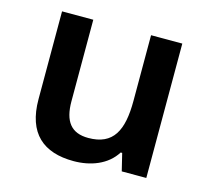

<svg xmlns="http://www.w3.org/2000/svg" viewBox="-85 -640 812 748"><g transform="rotate(15 321.0 -266.0)"><path d="M562 -542H436V-277C436 -158 404 -92 303 -92C234 -92 203 -132 203 -213V-542H77V-188C77 -50 149 10 271 10C339 10 405 -14 440 -70H446L463 0H562Z"/></g></svg>

Font: Noto Sans Telugu SemiBold
Style: Regular
Weight: 600
Designer: Jelle Bosma - Monotype Design Team
Foundry: Monotype Imaging Inc.
Version: Version 2.005